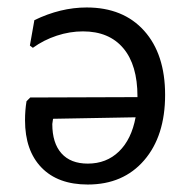

<svg xmlns="http://www.w3.org/2000/svg" viewBox="-20 -486 499 514"><path d="M422 -232Q422 -122 366 -57Q310 8 215 8Q135 8 91 -37.5Q47 -83 47 -164Q47 -191 51 -215L61 -225L348 -226V-228Q348 -312 310 -357Q272 -402 202 -402Q167 -402 132 -390.5Q97 -379 68 -358L60 -364L72 -432Q142 -466 212 -466Q310 -466 366 -403.5Q422 -341 422 -232ZM343 -172 122 -168 120 -154Q120 -103 144.5 -75.5Q169 -48 215 -48Q265 -48 298.5 -80.5Q332 -113 343 -172Z"/></svg>

Font: Alegreya Sans
Style: Regular
Weight: 400
Designer: Juan Pablo del Peral
Foundry: Huerta Tipografica
Version: Version 2.008; ttfautohint (v1.6)